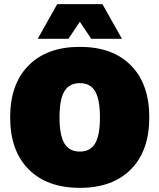

<svg xmlns="http://www.w3.org/2000/svg" viewBox="-20 -896 769 926"><path d="M568 -709H420L365 -791L310 -709H162L256 -876H474ZM118 -580.5Q207 -670 365 -670Q523 -670 611.5 -580.5Q700 -491 700 -330Q700 -169 611.5 -79.5Q523 10 365 10Q207 10 118 -79.5Q29 -169 29 -330Q29 -491 118 -580.5ZM439 -455.5Q416 -495 365 -495Q314 -495 290.5 -455.5Q267 -416 267 -330Q267 -244 290.5 -204.5Q314 -165 365 -165Q416 -165 439 -204.5Q462 -244 462 -330Q462 -416 439 -455.5Z"/></svg>

Font: Elaine Sans Black
Style: Regular
Weight: 900
Designer: Wei Huang
Foundry: Wei Huang
Version: Version 2.001;December 24, 2019;FontCreator 12.0.0.2547 64-b